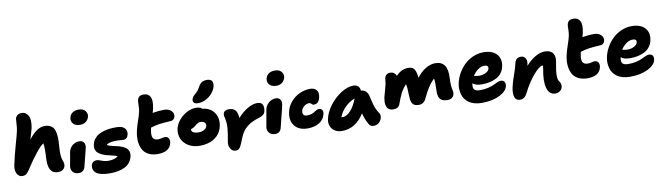

<svg xmlns="http://www.w3.org/2000/svg" viewBox="-42 -1561 8200 2371"><g transform="rotate(-10 4058.0 -375.5)"><path d="M125 -65.9Q78.6 -65.9 55.9 -108.4Q33.2 -150.9 44.9 -210Q65.9 -314.9 104.7 -451.7Q143.6 -588.4 151.9 -629.9Q160.2 -673.3 161.6 -716.8Q163.1 -760.3 166 -775.9Q170.9 -800.8 191.9 -817.9Q212.9 -835 249 -835Q271 -835 290.3 -824Q309.6 -813 325 -788.8Q340.3 -764.6 343.5 -726.8Q346.7 -689 336.9 -634.8Q330.6 -605 295.9 -491.2Q398.9 -627 494.1 -627Q544.4 -627 575.7 -607.7Q606.9 -588.4 620.1 -552Q633.3 -515.6 636 -462.9Q638.7 -410.2 631.8 -342.8Q629.4 -309.1 629.2 -281.2Q628.9 -253.4 630.1 -236.6Q631.3 -219.7 635.3 -201.4Q639.2 -183.1 641.4 -176.5Q643.6 -169.9 649.4 -154.8Q650.9 -150.4 651.9 -147.9Q659.2 -126 654.8 -101.1Q648.9 -72.3 625.2 -54.7Q601.6 -37.1 564 -37.1Q437 -37.1 448.2 -227.1Q456.5 -359.9 446.8 -418Q416.5 -403.8 352.8 -325.7Q289.1 -247.6 204.1 -117.2Q185.5 -88.4 167.2 -77.1Q148.9 -65.9 125 -65.9Z M932.6 -564.9Q877.4 -564.9 848.9 -595.5Q820.3 -626 829.6 -671.9Q837.9 -710.9 869.4 -732.4Q900.9 -753.9 945.8 -753.9Q1001 -753.9 1027.6 -722.2Q1054.2 -690.4 1046.9 -652.8Q1040.5 -616.7 1011 -590.8Q981.4 -564.9 932.6 -564.9ZM814.9 19Q763.7 19 738.8 -12.5Q713.9 -43.9 722.7 -88.9Q732.9 -140.1 742.2 -195.3Q751.5 -250.5 752 -253.9Q762.2 -303.2 798.3 -334.7Q834.5 -366.2 886.7 -366.2Q922.9 -366.2 941.9 -342.3Q960.9 -318.4 952.6 -274.9Q949.2 -254.9 925 -164.6Q900.9 -74.2 897 -53.2Q882.8 19 814.9 19Z M1191.9 88.9Q1129.9 88.9 1086.2 78.1Q1042.5 67.4 1020 48.3Q997.6 29.3 990 6.3Q982.4 -16.6 987.8 -43.9Q993.2 -69.3 1011 -84.2Q1028.8 -99.1 1057.6 -99.1Q1073.7 -99.1 1094.5 -91.1Q1115.2 -83 1141.8 -75Q1168.5 -66.9 1197.8 -66.9Q1277.8 -66.9 1321.8 -101.1Q1313.5 -107.9 1291.7 -114.3Q1270 -120.6 1244.1 -126.5Q1218.3 -132.3 1188.7 -140.1Q1159.2 -147.9 1133.1 -160.4Q1106.9 -172.9 1086.9 -189.5Q1066.9 -206.1 1058.3 -232.4Q1049.8 -258.8 1056.6 -292Q1064.5 -332 1087.6 -362.5Q1110.8 -393.1 1141.4 -410.9Q1171.9 -428.7 1212.2 -439.9Q1252.4 -451.2 1290 -454.8Q1327.6 -458.5 1369.6 -458Q1440.4 -457.5 1470 -426Q1499.5 -394.5 1489.7 -346.2Q1484.4 -319.8 1467.5 -304.4Q1450.7 -289.1 1426.8 -289.1Q1410.6 -289.1 1387.9 -292Q1365.2 -294.9 1342.8 -294.9Q1254.9 -294.9 1214.8 -267.1Q1220.2 -257.3 1239.7 -250.2Q1259.3 -243.2 1284.9 -237.8Q1310.5 -232.4 1340.1 -225.6Q1369.6 -218.8 1396.7 -207.8Q1423.8 -196.8 1444.8 -181.2Q1465.8 -165.5 1475.6 -139.2Q1485.4 -112.8 1479 -78.1Q1469.7 -33.2 1444.3 -0.2Q1418.9 32.7 1380.4 51.8Q1341.8 70.8 1295.2 79.8Q1248.5 88.9 1191.9 88.9Z M1818.4 -43Q1751.5 -43 1703.6 -66.7Q1655.8 -90.3 1631.6 -132.8Q1607.4 -175.3 1600.8 -234.6Q1594.2 -293.9 1609.4 -365.2Q1620.6 -418 1645 -488Q1669.4 -558.1 1678.7 -601.1Q1685.5 -635.7 1685.8 -678.5Q1686 -721.2 1689.5 -737.8Q1695.3 -766.6 1713.1 -782.2Q1731 -797.9 1768.6 -797.9Q1827.6 -797.9 1851.3 -753.2Q1875 -708.5 1856.4 -613.8Q1851.1 -586.4 1840.3 -554.2Q1918 -567.9 1985.4 -567.9Q2041 -567.9 2073.5 -537.4Q2106 -506.8 2097.7 -464.8Q2094.7 -446.3 2080.6 -432.4Q2066.4 -418.5 2047.4 -417Q1955.1 -412.1 1901.1 -404.8Q1847.2 -397.5 1789.6 -378.9Q1788.6 -372.1 1784.7 -354Q1770 -282.2 1786.9 -251.7Q1803.7 -221.2 1852.5 -221.2Q1872.6 -221.2 1898.7 -228Q1924.8 -234.9 1936.5 -234.9Q1967.3 -234.9 1981.9 -211.4Q1996.6 -188 1989.7 -152.8Q1978.5 -98.1 1934.1 -70.6Q1889.6 -43 1818.4 -43Z M2415.5 -575.2Q2380.4 -575.2 2364.7 -590.3Q2349.1 -605.5 2354.5 -631.8Q2360.8 -662.1 2396.5 -691.9Q2419.4 -710.4 2433.8 -729.2Q2448.2 -748 2465.3 -778.8Q2484.4 -812.5 2509.3 -826.2Q2534.2 -839.8 2568.4 -839.8Q2610.8 -839.8 2629.2 -817.9Q2647.5 -795.9 2639.2 -752.9Q2629.4 -705.6 2594.5 -664.3Q2559.6 -623 2511.5 -599.1Q2463.4 -575.2 2415.5 -575.2ZM2347.2 -53.2Q2265.1 -53.2 2205.3 -88.6Q2145.5 -124 2120.6 -181.6Q2095.7 -239.3 2108.4 -305.2Q2120.1 -362.3 2162.8 -413.6Q2205.6 -464.8 2262.9 -494.4Q2320.3 -523.9 2374.5 -523.9Q2431.2 -523.9 2452.1 -499Q2553.7 -487.8 2600.8 -418.2Q2647.9 -348.6 2629.4 -254.9Q2609.9 -157.2 2532.5 -105.2Q2455.1 -53.2 2347.2 -53.2ZM2272.5 -273.9Q2267.1 -249 2291.3 -234.1Q2315.4 -219.2 2361.3 -219.2Q2401.4 -219.2 2430.4 -237.1Q2459.5 -254.9 2465.3 -283.2Q2470.2 -310.1 2451.7 -325.9Q2433.1 -341.8 2398.4 -341.8Q2386.2 -341.8 2373.5 -336.2Q2360.8 -330.6 2352.5 -324.2Q2344.2 -317.9 2325.2 -301.8Q2298.8 -280.3 2272.5 -275.9Z M2770 82Q2730.5 82 2706.8 44.2Q2683.1 6.3 2693.4 -44.9Q2713.9 -149.4 2718 -212.4Q2722.2 -275.4 2710.4 -327.1Q2703.1 -353 2702.1 -366.2Q2701.2 -379.4 2704.1 -393.1Q2707.5 -412.1 2726.6 -424.1Q2745.6 -436 2770 -436Q2826.7 -436 2853 -407.5Q2879.4 -378.9 2885.3 -307.1Q2944.3 -373.5 3009.5 -411.9Q3074.7 -450.2 3129.4 -450.2Q3181.2 -450.2 3197.5 -420.2Q3213.9 -390.1 3203.1 -335.9Q3193.4 -286.6 3124 -267.1Q3080.6 -253.9 3045.9 -238.3Q3011.2 -222.7 2985.6 -203.6Q2960 -184.6 2941.7 -166.3Q2923.3 -147.9 2908.4 -123Q2893.6 -98.1 2884 -77.1Q2874.5 -56.2 2863.3 -25.9Q2837.9 39.6 2820.6 60.8Q2803.2 82 2770 82Z M3402.8 -619.1Q3348.1 -619.1 3319.3 -650.1Q3290.5 -681.2 3299.8 -726.1Q3308.1 -765.6 3339.4 -786.9Q3370.6 -808.1 3415.5 -808.1Q3470.7 -808.1 3497.3 -776.4Q3523.9 -744.6 3516.6 -707Q3510.3 -670.9 3481 -645Q3451.7 -619.1 3402.8 -619.1ZM3286.6 -35.2Q3236.3 -35.2 3210.7 -66.9Q3185.1 -98.6 3193.8 -143.1Q3206.1 -205.1 3215.8 -266.6Q3225.6 -328.1 3230 -350.1Q3239.7 -399.9 3278.8 -433.8Q3317.9 -467.8 3367.7 -467.8Q3403.8 -467.8 3422.6 -443.4Q3441.4 -418.9 3432.6 -374Q3428.7 -348.1 3400.4 -239.5Q3372.1 -130.9 3367.7 -106.9Q3353.5 -35.2 3286.6 -35.2Z M3690.9 -33.2Q3647 -33.2 3611.1 -45.4Q3575.2 -57.6 3551.5 -79.1Q3527.8 -100.6 3512.7 -129.9Q3497.6 -159.2 3495.4 -193.8Q3493.2 -228.5 3500 -267.1Q3514.2 -337.9 3560.5 -393.8Q3606.9 -449.7 3672.1 -479.7Q3737.3 -509.8 3808.1 -509.8Q3855 -509.8 3883.1 -480.2Q3911.1 -450.7 3899.9 -393.1Q3891.1 -350.1 3871.8 -329.6Q3852.5 -309.1 3818.8 -309.1Q3803.7 -309.1 3791.5 -323.5Q3779.3 -337.9 3764.2 -337.9Q3729 -337.9 3699 -312.7Q3668.9 -287.6 3663.1 -255.9Q3657.7 -227.5 3669.7 -210.2Q3681.6 -192.9 3712.9 -192.9Q3740.7 -192.9 3762.5 -198.2Q3784.2 -203.6 3796.9 -211.2Q3809.6 -218.8 3820.3 -226.6Q3831.1 -234.4 3843.5 -239.7Q3856 -245.1 3871.1 -245.1Q3896.5 -245.1 3909.4 -227.1Q3922.4 -209 3916 -176.8Q3901.9 -108.9 3842 -71Q3782.2 -33.2 3690.9 -33.2Z M4106 71.8Q4053.7 71.8 4016.4 47.4Q3979 22.9 3964.1 -16.6Q3949.2 -56.2 3959 -102.1Q3975.6 -185.5 4037.8 -268.3Q4100.1 -351.1 4182.9 -403.6Q4265.6 -456.1 4338.9 -456.1Q4375 -456.1 4397.2 -436Q4419.4 -416 4420.9 -378.9Q4457 -378.4 4482.2 -353.8Q4507.3 -329.1 4513.7 -295.9Q4518.6 -277.8 4528.1 -236.3Q4537.6 -194.8 4543 -175.8Q4548.3 -156.7 4562.3 -126Q4576.2 -95.2 4595.7 -67.9Q4605 -54.7 4606.7 -35.9Q4608.4 -17.1 4601.8 2.2Q4595.2 21.5 4582.5 38.6Q4569.8 55.7 4548.3 66.4Q4526.9 77.1 4501 77.1Q4463.9 77.1 4444.8 46.9Q4403.8 -22.9 4385.7 -100.1Q4277.3 71.8 4106 71.8ZM4147 -96.2Q4192.4 -96.2 4241.7 -148.4Q4291 -200.7 4327.6 -296.9Q4258.8 -271.5 4204.1 -216.6Q4149.4 -161.6 4127 -97.2Q4132.8 -96.2 4147 -96.2Z M4775.9 -81.1Q4750 -81.1 4731.2 -90.3Q4712.4 -99.6 4702.6 -114.7Q4692.9 -129.9 4688.5 -151.4Q4684.1 -172.9 4685.3 -195.6Q4686.5 -218.3 4691.4 -244.1Q4698.2 -274.4 4713.4 -324.7Q4728.5 -375 4734.9 -405.8Q4737.3 -418.9 4739.7 -444.8Q4742.2 -470.7 4744.6 -482.9Q4749.5 -504.4 4767.3 -519.3Q4785.2 -534.2 4812.5 -534.2Q4843.8 -534.2 4863 -519.3Q4882.3 -504.4 4890.6 -481Q4957 -554.2 5042.5 -554.2Q5069.3 -554.2 5087.6 -546.9Q5106 -539.6 5116.9 -524.2Q5127.9 -508.8 5133.8 -491.7Q5139.6 -474.6 5144.5 -448.2Q5148.4 -424.3 5149.4 -411.1Q5197.3 -477.5 5259.5 -515.4Q5321.8 -553.2 5382.8 -553.2Q5461.9 -553.2 5498 -501Q5534.2 -448.7 5527.8 -339.8Q5525.4 -290.5 5527.8 -252.9Q5530.3 -215.3 5534.4 -201.4Q5538.6 -187.5 5540.5 -169.4Q5542.5 -151.4 5539.6 -141.1Q5534.7 -113.8 5512.7 -95.9Q5490.7 -78.1 5455.6 -78.1Q5395 -78.1 5366 -108.6Q5336.9 -139.2 5339.8 -213.9Q5345.2 -335 5336.4 -368.2Q5295.4 -332 5259.8 -277.1Q5224.1 -222.2 5185.5 -140.1Q5172.9 -111.3 5149.7 -96.2Q5126.5 -81.1 5096.7 -81.1Q5065.4 -81.1 5045.4 -89.8Q5025.4 -98.6 5014.9 -117.2Q5004.4 -135.7 5000.5 -158Q4996.6 -180.2 4995.6 -213.9Q4994.1 -276.9 4991.5 -308.1Q4988.8 -339.4 4982.4 -360.8Q4939 -312.5 4912.8 -261.2Q4886.7 -210 4858.9 -130.9Q4841.3 -81.1 4775.9 -81.1Z M5867.2 29.8Q5817.9 29.8 5777.1 18.8Q5736.3 7.8 5708.3 -11.5Q5680.2 -30.8 5659.7 -57.9Q5639.2 -85 5630.4 -116.9Q5621.6 -148.9 5619.4 -185.1Q5617.2 -221.2 5626 -258.8Q5638.7 -320.8 5671.6 -379.2Q5704.6 -437.5 5751.5 -482.9Q5798.3 -528.3 5861.6 -555.7Q5924.8 -583 5992.2 -583Q6099.6 -583 6154.8 -525.4Q6210 -467.8 6190.9 -372.1Q6181.2 -324.2 6153.6 -288.8Q6126 -253.4 6086.4 -233.9Q6046.9 -214.4 6003.2 -205.1Q5959.5 -195.8 5910.2 -195.8Q5826.7 -195.8 5792 -229V-227.1Q5781.2 -174.3 5799.6 -151.6Q5817.9 -128.9 5874 -128.9Q5927.7 -128.9 5974.1 -139.9Q6020.5 -150.9 6045.9 -164.1Q6071.3 -177.2 6097.2 -188.2Q6123 -199.2 6140.1 -199.2Q6172.9 -199.2 6186.8 -178.5Q6200.7 -157.7 6194.3 -125Q6181.6 -61.5 6091.3 -15.9Q6001 29.8 5867.2 29.8ZM5976.1 -417Q5934.1 -417 5894.8 -389.2Q5855.5 -361.3 5827.1 -315.9Q5829.1 -315.4 5842.8 -312.3Q5856.4 -309.1 5868.7 -307.6Q5880.9 -306.2 5896 -306.2Q5939 -306.2 5976.6 -325.9Q6014.2 -345.7 6019 -372.1Q6028.3 -417 5976.1 -417Z M6778.8 73.2Q6705.1 73.2 6679.7 -13.7Q6654.3 -100.6 6684.1 -252.9Q6689.9 -286.1 6689 -293Q6687 -293.9 6681.6 -293.9Q6642.1 -293.9 6566.4 -205.6Q6490.7 -117.2 6429.7 5.9Q6409.7 43.9 6389.4 58.6Q6369.1 73.2 6337.9 73.2Q6288.6 73.2 6272.7 29.8Q6256.8 -13.7 6271 -86.9Q6285.2 -155.8 6316.4 -241.5Q6347.7 -327.1 6357.9 -378.9Q6371.1 -448.2 6439.9 -448.2Q6474.1 -448.2 6493.7 -419.2Q6513.2 -390.1 6502.9 -342.8Q6500 -324.2 6500 -323.2Q6559.6 -390.6 6621.8 -425.8Q6684.1 -460.9 6737.8 -460.9Q6810.5 -460.9 6840.1 -419.2Q6869.6 -377.4 6855 -306.2Q6834 -199.7 6834 -144Q6834 -88.4 6854 -63Q6878.9 -33.7 6870.1 6.8Q6864.7 35.6 6839.6 54.4Q6814.5 73.2 6778.8 73.2Z M7207 -43Q7140.1 -43 7092.3 -66.7Q7044.4 -90.3 7020.3 -132.8Q6996.1 -175.3 6989.5 -234.6Q6982.9 -293.9 6998 -365.2Q7009.3 -418 7033.7 -488Q7058.1 -558.1 7067.4 -601.1Q7074.2 -635.7 7074.5 -678.5Q7074.7 -721.2 7078.1 -737.8Q7084 -766.6 7101.8 -782.2Q7119.6 -797.9 7157.2 -797.9Q7216.3 -797.9 7240 -753.2Q7263.7 -708.5 7245.1 -613.8Q7239.7 -586.4 7229 -554.2Q7306.6 -567.9 7374 -567.9Q7429.7 -567.9 7462.2 -537.4Q7494.6 -506.8 7486.3 -464.8Q7483.4 -446.3 7469.2 -432.4Q7455.1 -418.5 7436 -417Q7343.8 -412.1 7289.8 -404.8Q7235.8 -397.5 7178.2 -378.9Q7177.2 -372.1 7173.3 -354Q7158.7 -282.2 7175.5 -251.7Q7192.4 -221.2 7241.2 -221.2Q7261.2 -221.2 7287.4 -228Q7313.5 -234.9 7325.2 -234.9Q7356 -234.9 7370.6 -211.4Q7385.3 -188 7378.4 -152.8Q7367.2 -98.1 7322.8 -70.6Q7278.3 -43 7207 -43Z M7726.1 29.8Q7676.8 29.8 7636 18.8Q7595.2 7.8 7567.1 -11.5Q7539.1 -30.8 7518.6 -57.9Q7498 -85 7489.3 -116.9Q7480.5 -148.9 7478.3 -185.1Q7476.1 -221.2 7484.9 -258.8Q7497.6 -320.8 7530.5 -379.2Q7563.5 -437.5 7610.4 -482.9Q7657.2 -528.3 7720.5 -555.7Q7783.7 -583 7851.1 -583Q7958.5 -583 8013.7 -525.4Q8068.8 -467.8 8049.8 -372.1Q8040 -324.2 8012.5 -288.8Q7984.9 -253.4 7945.3 -233.9Q7905.8 -214.4 7862.1 -205.1Q7818.4 -195.8 7769 -195.8Q7685.5 -195.8 7650.9 -229V-227.1Q7640.1 -174.3 7658.4 -151.6Q7676.8 -128.9 7732.9 -128.9Q7786.6 -128.9 7833 -139.9Q7879.4 -150.9 7904.8 -164.1Q7930.2 -177.2 7956.1 -188.2Q7981.9 -199.2 7999 -199.2Q8031.7 -199.2 8045.7 -178.5Q8059.6 -157.7 8053.2 -125Q8040.5 -61.5 7950.2 -15.9Q7859.9 29.8 7726.1 29.8ZM7835 -417Q7793 -417 7753.7 -389.2Q7714.4 -361.3 7686 -315.9Q7688 -315.4 7701.7 -312.3Q7715.3 -309.1 7727.5 -307.6Q7739.7 -306.2 7754.9 -306.2Q7797.9 -306.2 7835.4 -325.9Q7873 -345.7 7877.9 -372.1Q7887.2 -417 7835 -417Z"/></g></svg>

Font: Shantell Sans Irregular Bouncy
Style: Italic
Weight: 800
Italic angle: -11.31°
Designer: Stephen Nixon, Anya Danilova, Shantell Martin
Foundry: Arrow Type
Version: Version 1.006;[9816181b4]